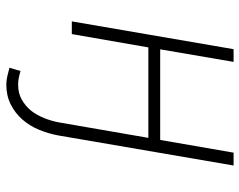

<svg xmlns="http://www.w3.org/2000/svg" viewBox="-98 -470 782 627"><g transform="rotate(90 293.5 -157.0)"><path d="M182.6 -528.3H141.1L50.3 0H91.8L135.3 -250H430.7L379.9 43.5Q375.5 66.9 366 90.6Q356.4 114.3 341.8 133.3Q326.2 151.9 305.4 163.6Q284.7 175.3 257.3 175.3Q245.6 175.3 234.6 173.1Q223.6 170.9 212.4 167.5L201.7 203.6Q215.3 207.5 228.5 210.4Q241.7 213.4 255.9 213.9Q292.5 213.9 321 199.7Q349.6 185.5 370.6 161.6Q391.6 137.7 404.3 106.9Q417 76.2 422.9 43.5L521 -528.3H479L437.5 -288.6H141.6Z"/></g></svg>

Font: Roboto Mono ExtraLight
Style: Italic
Weight: 250
Italic angle: -10°
Monospace: yes
Designer: Google
Version: Version 3.000